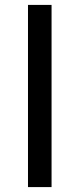

<svg xmlns="http://www.w3.org/2000/svg" viewBox="-20 -762 323 782"><path d="M190 0H94V-742H190Z"/></svg>

Font: false
Style: Regular
Weight: 500
Designer: Julieta Ulanovsky
Foundry: Julieta Ulanovsky
Version: Version 7.222;hotconv 1.0.109;makeotfexe 2.5.65596